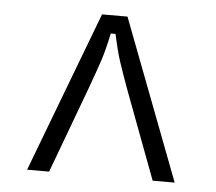

<svg xmlns="http://www.w3.org/2000/svg" viewBox="-41 -807 625 556"><g transform="rotate(5 271.5 -529.5)"><path d="M57 -296 234 -763H308L486 -296H422L327 -549Q308 -601 298 -631.5Q288 -662 278 -710H264Q254 -662 244 -631.5Q234 -601 215 -549L121 -296Z"/></g></svg>

Font: Open Sauce Sans Light
Style: Regular
Weight: 300
Designer: Alfredo Marco Pradil
Foundry: Creative Sauce Fz LLC
Version: Version 1.477